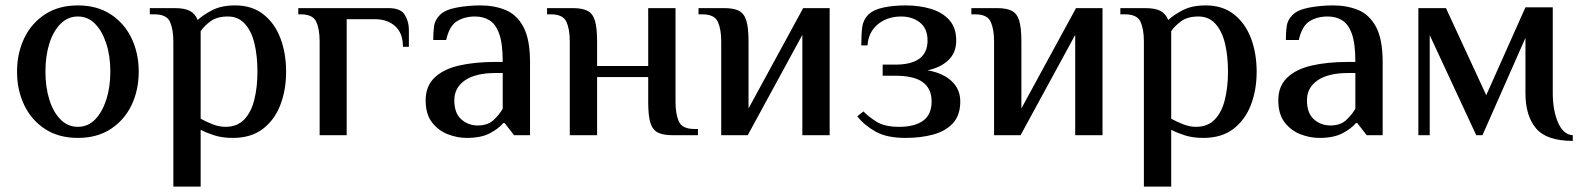

<svg xmlns="http://www.w3.org/2000/svg" viewBox="-20 -500 5849 710"><path d="M268 10Q197 10 146.5 -23Q96 -56 69.5 -111.5Q43 -167 43 -235Q43 -303 69.5 -358.5Q96 -414 146.5 -447Q197 -480 268 -480Q339 -480 389.5 -447Q440 -414 466.5 -358.5Q493 -303 493 -235Q493 -167 466.5 -111.5Q440 -56 389.5 -23Q339 10 268 10ZM268 -31Q305 -31 331.5 -58Q358 -85 373 -131.5Q388 -178 388 -235Q388 -293 373 -339Q358 -385 331.5 -412Q305 -439 268 -439Q231 -439 204 -412Q177 -385 162.5 -339Q148 -293 148 -235Q148 -178 162.5 -131.5Q177 -85 204 -58Q231 -31 268 -31Z M621 190V-347Q621 -392 608.5 -419.5Q596 -447 551 -447H534V-470H626Q663 -470 682.5 -459.5Q702 -449 711 -426Q730 -444 764 -462Q798 -480 850 -480Q912 -480 954 -447Q996 -414 1017 -358.5Q1038 -303 1038 -235Q1038 -167 1016.5 -111.5Q995 -56 951.5 -23Q908 10 841 10Q802 10 772.5 0.5Q743 -9 722 -20V190ZM814 -31Q857 -31 883 -58Q909 -85 920.5 -131.5Q932 -178 932 -235Q932 -293 921 -339Q910 -385 885.5 -412Q861 -439 823 -439Q783 -439 759.5 -422Q736 -405 722 -385V-61Q742 -50 766 -40.5Q790 -31 814 -31Z M1162 0V-347Q1162 -392 1149.5 -419.5Q1137 -447 1092 -447H1083V-470H1417Q1462 -470 1477 -445Q1492 -420 1492 -390V-327H1470Q1470 -378 1441 -403.5Q1412 -429 1367 -429H1262V0Z M1706 10Q1671 10 1636 -3.5Q1601 -17 1577.5 -47.5Q1554 -78 1554 -129Q1554 -181 1586.5 -212.5Q1619 -244 1677 -257.5Q1735 -271 1813 -271H1839Q1839 -339 1826 -375Q1813 -411 1790 -425Q1767 -439 1737 -439Q1697 -439 1669 -421Q1641 -403 1630 -352H1582Q1582 -379 1585 -402.5Q1588 -426 1607 -445Q1626 -464 1668.5 -472Q1711 -480 1757 -480Q1808 -480 1849.5 -463Q1891 -446 1915.5 -400.5Q1940 -355 1940 -270V0H1881L1846 -45H1841Q1826 -26 1793 -8Q1760 10 1706 10ZM1747 -36Q1783 -36 1804.5 -55.5Q1826 -75 1839 -98V-230H1813Q1739 -230 1699.5 -203Q1660 -176 1660 -129Q1660 -82 1685.5 -59Q1711 -36 1747 -36Z M2087 0V-347Q2087 -392 2074.5 -419.5Q2062 -447 2017 -447H2003V-470H2098Q2133 -470 2152.5 -460Q2172 -450 2180 -423.5Q2188 -397 2188 -347V-256H2377V-470H2478V-123Q2478 -78 2490.5 -50.5Q2503 -23 2548 -23H2561V0H2467Q2432 0 2412.5 -10Q2393 -20 2385 -46Q2377 -72 2377 -123V-215H2188V0Z M2647 0V-347Q2647 -392 2634.5 -419.5Q2622 -447 2577 -447H2563V-470H2658Q2693 -470 2712.5 -460Q2732 -450 2740 -423.5Q2748 -397 2748 -347V-99L2950 -470H3048V0H2947V-371L2745 0Z M3328 10Q3260 10 3218.5 -13Q3177 -36 3150 -70L3173 -88Q3191 -69 3221 -50Q3251 -31 3305 -31Q3362 -31 3393.5 -53.5Q3425 -76 3425 -125Q3425 -172 3392.5 -196Q3360 -220 3290 -220H3244V-261H3290Q3410 -261 3410 -350Q3410 -395 3381.5 -417Q3353 -439 3313 -439Q3261 -439 3226 -410Q3191 -381 3188 -332H3165Q3165 -374 3168.5 -400Q3172 -426 3190 -445Q3209 -464 3246 -472Q3283 -480 3330 -480Q3379 -480 3421.5 -467.5Q3464 -455 3490 -426.5Q3516 -398 3516 -350Q3516 -305 3487 -277.5Q3458 -250 3410 -240Q3467 -230 3499 -200Q3531 -170 3531 -125Q3531 -74 3504 -44.5Q3477 -15 3431 -2.5Q3385 10 3328 10Z M3656 0V-347Q3656 -392 3643.5 -419.5Q3631 -447 3586 -447H3572V-470H3667Q3702 -470 3721.5 -460Q3741 -450 3749 -423.5Q3757 -397 3757 -347V-99L3959 -470H4057V0H3956V-371L3754 0Z M4210 190V-347Q4210 -392 4197.5 -419.5Q4185 -447 4140 -447H4123V-470H4215Q4252 -470 4271.5 -459.5Q4291 -449 4300 -426Q4319 -444 4353 -462Q4387 -480 4439 -480Q4501 -480 4543 -447Q4585 -414 4606 -358.5Q4627 -303 4627 -235Q4627 -167 4605.5 -111.5Q4584 -56 4540.5 -23Q4497 10 4430 10Q4391 10 4361.5 0.5Q4332 -9 4311 -20V190ZM4403 -31Q4446 -31 4472 -58Q4498 -85 4509.5 -131.5Q4521 -178 4521 -235Q4521 -293 4510 -339Q4499 -385 4474.5 -412Q4450 -439 4412 -439Q4372 -439 4348.5 -422Q4325 -405 4311 -385V-61Q4331 -50 4355 -40.5Q4379 -31 4403 -31Z M4859 10Q4824 10 4789 -3.5Q4754 -17 4730.5 -47.5Q4707 -78 4707 -129Q4707 -181 4739.5 -212.5Q4772 -244 4830 -257.5Q4888 -271 4966 -271H4992Q4992 -339 4979 -375Q4966 -411 4943 -425Q4920 -439 4890 -439Q4850 -439 4822 -421Q4794 -403 4783 -352H4735Q4735 -379 4738 -402.5Q4741 -426 4760 -445Q4779 -464 4821.5 -472Q4864 -480 4910 -480Q4961 -480 5002.5 -463Q5044 -446 5068.5 -400.5Q5093 -355 5093 -270V0H5034L4999 -45H4994Q4979 -26 4946 -8Q4913 10 4859 10ZM4900 -36Q4936 -36 4957.5 -55.5Q4979 -75 4992 -98V-230H4966Q4892 -230 4852.5 -203Q4813 -176 4813 -129Q4813 -82 4838.5 -59Q4864 -36 4900 -36Z M5796 21Q5699 21 5660 -25.5Q5621 -72 5621 -155V-360L5462 0H5439L5267 -370V0H5225V-470H5327L5476 -148L5621 -473H5722V-155Q5722 -92 5741.5 -47Q5761 -2 5796 0Z"/></svg>

Font: El Messiri Medium
Style: Regular
Weight: 500
Designer: Mohamed Gaber
Foundry: Kief Type Foundry
Version: Version 2.020; ttfautohint (v1.8.3)